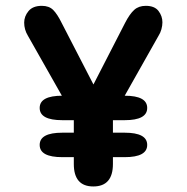

<svg xmlns="http://www.w3.org/2000/svg" viewBox="-20 -646 659 675"><path d="M119.5 -266.5Q119.5 -309.5 199 -309.5H418.5Q497.5 -309.5 497.5 -266.5Q497.5 -223.5 418.5 -223.5H199Q119.5 -223.5 119.5 -266.5ZM119.5 -136.5Q119.5 -179.5 199 -179.5H418.5Q497.5 -179.5 497.5 -136.5Q497.5 -93.5 418.5 -93.5H199Q119.5 -93.5 119.5 -136.5ZM308 9.5Q239.5 9.5 239.5 -69.5V-244.5Q227 -257 214.5 -279.5L78 -520.5Q65 -542 65 -566.5Q65 -588.5 80.2 -607Q95.5 -625.5 127 -625.5Q152.5 -625.5 167 -611Q181.5 -596.5 197 -565L308.5 -349L420 -566Q436 -597 451.8 -611.2Q467.5 -625.5 492.5 -625.5Q523.5 -625.5 537.2 -607.5Q551 -589.5 551 -567.5Q551 -556 547.5 -543.2Q544 -530.5 537.5 -520.5L401.5 -279.5Q395.5 -269 389.5 -260.5Q383.5 -252 377 -245V-69.5Q377 9.5 308 9.5Z"/></svg>

Font: Sono ExtraLight Monospace SemiBold
Style: Regular
Weight: 600
Version: Version 2.112